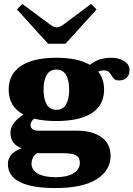

<svg xmlns="http://www.w3.org/2000/svg" viewBox="-20 -773 677 974"><path d="M224 -551 66 -725 93 -753 228 -653Q252 -634 268 -634Q284 -634 308 -653L442 -753L470 -725L312 -551ZM637 -419Q637 -393 623 -379Q609 -365 584 -365Q568 -365 560.5 -371.5Q553 -378 546 -390Q538 -403 530.5 -409.5Q523 -416 506 -416Q496 -416 478 -410Q508 -373 508 -318Q508 -240 446 -199.5Q384 -159 266 -159Q201 -159 153 -171Q135 -156 135 -139Q135 -126 145 -118Q155 -110 175 -110H373Q448 -110 494.5 -77Q541 -44 541 17Q541 92 470 136.5Q399 181 260 181Q142 181 81 150.5Q20 120 20 59Q20 4 90 -21Q33 -41 33 -101Q33 -148 99 -192Q24 -232 24 -318Q24 -397 86.5 -438.5Q149 -480 266 -480Q375 -480 436 -444Q463 -465 489.5 -472.5Q516 -480 545 -480Q583 -480 610 -463Q637 -446 637 -419ZM331 -318Q331 -364 315.5 -392Q300 -420 266 -420Q232 -420 216.5 -392Q201 -364 201 -318Q201 -272 216.5 -244Q232 -216 266 -216Q300 -216 315.5 -244Q331 -272 331 -318ZM140 57Q140 90 172.5 108Q205 126 262 126Q319 126 352 106.5Q385 87 385 52Q385 26 365.5 15Q346 4 298 4H168Q153 13 146.5 27.5Q140 42 140 57Z"/></svg>

Font: Taviraj
Style: Bold
Weight: 700
Designer: Katatrad Team
Foundry: CadsonDemak
Version: Version 1.001